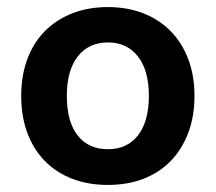

<svg xmlns="http://www.w3.org/2000/svg" viewBox="-20 -508 610 543"><path d="M530 -237Q530 -179 512.5 -132.5Q495 -86 463 -53Q431 -20 386 -2.5Q341 15 285 15Q229 15 184 -2.5Q139 -20 107 -52.5Q75 -85 57.5 -131.5Q40 -178 40 -237Q40 -295 57.5 -341.5Q75 -388 107.5 -420.5Q140 -453 185 -470.5Q230 -488 285 -488Q340 -488 385 -470.5Q430 -453 462.5 -420Q495 -387 512.5 -340.5Q530 -294 530 -237ZM285 -388Q231 -388 200 -348.5Q169 -309 169 -237Q169 -164 199.5 -125Q230 -86 285 -86Q340 -86 370.5 -125.5Q401 -165 401 -237Q401 -309 370 -348.5Q339 -388 285 -388Z"/></svg>

Font: Baloo Bhai 2 SemiBold
Style: Regular
Weight: 600
Designer: Supriya Tembe, Noopur Datye and Ek Type
Foundry: Ek Type
Version: Version 1.640;PS 1.000;hotconv 16.6.51;makeotf.lib2.5.65220;